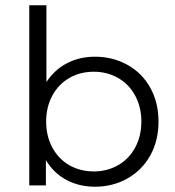

<svg xmlns="http://www.w3.org/2000/svg" viewBox="-20 -703 663 728"><path d="M340 5Q280 5 231.5 -21Q183 -47 154 -96V0H91V-683H156V-392Q187 -439 234.5 -463.5Q282 -488 340 -488Q408 -488 463.5 -457Q519 -426 550 -370Q581 -314 581 -242Q581 -170 550 -114Q519 -58 463.5 -26.5Q408 5 340 5ZM336 -431Q284 -431 243 -407.5Q202 -384 178.5 -340.5Q155 -297 155 -242Q155 -187 178.5 -143.5Q202 -100 243 -76.5Q284 -53 336 -53Q386 -53 427.5 -76.5Q469 -100 492.5 -143.5Q516 -187 516 -242Q516 -297 492.5 -340.5Q469 -384 427.5 -407.5Q386 -431 336 -431Z"/></svg>

Font: Montserrat Ace
Style: Regular
Weight: 400
Designer: Julieta Ulanovsky
Foundry: Julieta Ulanovsky
Version: Version 1